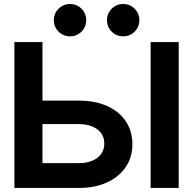

<svg xmlns="http://www.w3.org/2000/svg" viewBox="-20 -931 957 951"><path d="M190.4 -722.7H51.3V0H370.8Q449.5 0 509 -27Q568.6 -54 602.2 -102.7Q635.7 -151.4 635.7 -216.3Q635.7 -281.5 603.1 -330.1Q570.6 -378.7 511.2 -405.6Q451.9 -432.6 370.8 -432.6H190.4ZM370.8 -316.4Q407.7 -316.4 436 -304.9Q464.4 -293.5 480.5 -271.9Q496.6 -250.2 496.6 -219.7Q496.6 -189.7 480.5 -167.8Q464.4 -146 436 -134.5Q407.7 -123 370.8 -123H190.4V-316.4ZM865.2 -722.7H726.1V0H865.2ZM510 -831.1Q510 -797.6 533.3 -774.3Q556.6 -751 590.1 -751Q623.5 -751 646.9 -774.3Q670.2 -797.6 670.2 -831.1Q670.2 -864.5 646.9 -887.8Q623.5 -911.1 590.1 -911.1Q556.6 -911.1 533.3 -887.8Q510 -864.5 510 -831.1ZM246.8 -831.1Q246.8 -797.6 270.1 -774.3Q293.5 -751 326.9 -751Q360.4 -751 383.7 -774.3Q407 -797.6 407 -831.1Q407 -864.5 383.7 -887.8Q360.4 -911.1 326.9 -911.1Q293.5 -911.1 270.1 -887.8Q246.8 -864.5 246.8 -831.1Z"/></svg>

Font: Giphurs
Style: Regular
Weight: 400
Version: Version 2.010